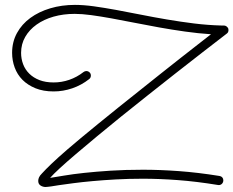

<svg xmlns="http://www.w3.org/2000/svg" viewBox="-20 -744 951 782"><path d="M909.7 -627.9Q910.6 -624 910.6 -621.6Q910.6 -611.8 903.3 -606.9Q856 -570.3 802.5 -529.1Q749 -487.8 693.6 -444.1Q638.2 -400.4 582.3 -356.2Q526.4 -312 474.1 -269.8Q421.9 -227.5 374.8 -188.5Q327.6 -149.4 289.6 -116.9Q251.5 -84.5 224.1 -59.3Q196.8 -34.2 184.1 -19.5Q206.5 -22.9 241 -28.8Q275.4 -34.7 322.8 -39.8Q370.1 -44.9 429.9 -48.8Q489.7 -52.7 562.5 -52.7Q630.9 -52.7 708.3 -47.1Q785.6 -41.5 874 -27.3Q880.9 -26.4 885.3 -21.5Q889.6 -16.6 889.6 -9.8Q889.6 -1.5 884.3 4.2Q878.9 9.8 871.1 9.8Q869.1 9.8 866.7 9.3Q779.8 -4.9 704.3 -10.5Q628.9 -16.1 562 -16.1Q503.4 -16.1 451.7 -13.2Q399.9 -10.3 356.4 -6.3Q313 -2.4 278.3 2.2Q243.7 6.8 219.2 10.3Q211.9 11.2 204.1 12.7Q196.3 14.2 189 15.1Q181.6 16.1 175.5 16.8Q169.4 17.6 166 17.6Q154.3 17.6 145 11.5Q135.7 5.4 135.7 -7.3Q135.7 -14.2 138.9 -21.5Q142.1 -28.8 150.4 -37.1Q165.5 -53.7 189.7 -76.9Q213.9 -100.1 253.9 -134.8Q276.9 -154.8 309.6 -181.9Q342.3 -209 381.1 -240.7Q419.9 -272.5 462.9 -306.9Q505.9 -341.3 549.8 -376.2Q593.8 -411.1 636.2 -445.1Q678.7 -479 716.8 -508.8Q754.9 -538.6 786.4 -563.2Q817.9 -587.9 839.4 -604.5Q787.1 -607.9 733.6 -615.5Q680.2 -623 628.4 -632.3Q576.7 -641.6 527.3 -651.4Q478 -661.1 433.8 -669.2Q389.6 -677.2 351.6 -682.4Q313.5 -687.5 284.2 -687.5Q238.3 -687.5 198.5 -676.3Q158.7 -665 129.2 -644Q99.6 -623 82.8 -593.8Q65.9 -564.5 65.9 -528.8Q65.9 -504.4 74.2 -482.4Q82.5 -460.4 99.4 -443.8Q116.2 -427.2 140.9 -417.7Q165.5 -408.2 198.7 -408.2Q231 -408.2 262.2 -418.9Q293.5 -429.7 320.3 -450.7Q325.7 -454.6 331.5 -454.6Q338.9 -454.6 344.5 -449.5Q350.1 -444.3 350.1 -436.5Q350.1 -427.2 343.3 -421.9Q311.5 -397 274.2 -384.3Q236.8 -371.6 198.7 -371.6Q156.2 -371.6 124.5 -384.5Q92.8 -397.5 71.5 -418.9Q50.3 -440.4 39.8 -469Q29.3 -497.6 29.3 -528.8Q29.3 -573.2 49.1 -609.4Q68.8 -645.5 103.5 -670.9Q138.2 -696.3 184.8 -710.2Q231.4 -724.1 285.2 -724.1Q319.8 -724.1 362.3 -718.3Q404.8 -712.4 452.9 -703.6Q501 -694.8 553.5 -684.3Q606 -673.8 660.6 -664.6Q715.3 -655.3 770.8 -648.4Q826.2 -641.6 880.9 -640.1H891.6Q897.5 -640.1 902.3 -636.7Q907.2 -633.3 909.7 -627.9Z"/></svg>

Font: Sacramento
Style: Regular
Weight: 400
Designer: Astigmatic (AOETI)
Foundry: Astigmatic (AOETI)
Version: Version 1.000